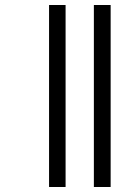

<svg xmlns="http://www.w3.org/2000/svg" viewBox="-20 -682 541 767"><path d="M176 -662H242V65H176ZM355 -662H422V65H355Z"/></svg>

Font: Noto Serif Sinhala SemiCondensed Medium
Style: Regular
Weight: 500
Width: 4
Designer: Jelle Bosma - Monotype Design Team
Foundry: Monotype Imaging Inc.
Version: Version 2.007; ttfautohint (v1.8.4.7-5d5b)